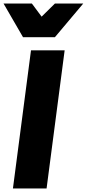

<svg xmlns="http://www.w3.org/2000/svg" viewBox="-67 -1064 490 1084"><path d="M243 -854H63L-47 -1044H113L168 -970L243 -1044H403ZM196 0H6L108 -780H298Z"/></svg>

Font: Tanohe Sans ExtraBold
Style: Italic
Weight: 800
Designer: Village Type and Design LLC & Cristiano Sobral
Foundry: Cooper Hewitt Smithsonian Design Museum
Version: Version 1.00;September 29, 2021;FontCreator 13.0.0.2655 64-b